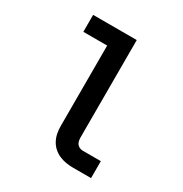

<svg xmlns="http://www.w3.org/2000/svg" viewBox="-171 -863 942 991"><g transform="rotate(30 300.0 -367.5)"><path d="M404 0Q382 0 361 -3.5Q340 -7 320.5 -15.5Q301 -24 285 -38.5Q269 -53 259 -72Q249 -91 245 -112Q241 -133 241 -155V-634H99V-735H359V-155Q359 -145 361 -135Q363 -125 369 -117Q375 -109 384.5 -105Q394 -101 404 -101H511V0Z"/></g></svg>

Font: Iosevka SS04 Extended
Style: Bold
Weight: 700
Width: 7
Monospace: yes
Designer: Belleve Invis
Foundry: Belleve Invis
Version: Version 19.0.0; ttfautohint (v1.8.4)